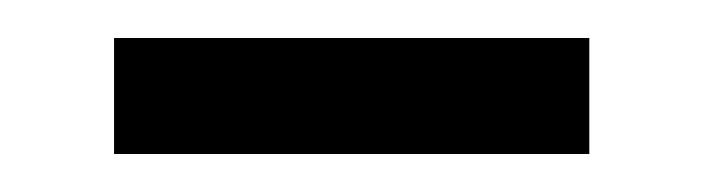

<svg xmlns="http://www.w3.org/2000/svg" viewBox="-20 -722 370 101"><path d="M290 -641H40V-702H290Z"/></svg>

Font: Kulim Park SemiBold
Style: Regular
Weight: 600
Designer: Noponies / Dale Sattler
Foundry: Noponies
Version: Version 1.000; ttfautohint (v1.8.3)